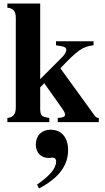

<svg xmlns="http://www.w3.org/2000/svg" viewBox="-20 -696 596 1094"><path d="M202 378C318 317 368 245 368 159C368 88 331 43 268 43C218 43 184 76 184 128C184 174 214 204 257 204C267 204 274 202 281 202C292 202 300 211 300 223C300 262 266 304 191 356ZM543 0V-24C532 -24 527 -27 518 -39L324 -307C424 -412 450 -430 513 -438V-461H299V-438L323 -434C349 -430 358 -424 358 -411C358 -402 348 -384 337 -373L209 -245V-676H22V-652C56 -649 70 -632 70 -594V-84C70 -45 55 -27 22 -24V0H261V-24C214 -31 209 -37 209 -84V-198L232 -222L327 -88C345 -63 351 -51 351 -43C351 -31 337 -25 309 -24V0Z"/></svg>

Font: XITS
Style: Bold
Weight: 700
Designer: MicroPress Inc., with final additions and corrections provided by Coen Hoffman, Elsevier (retired)
Version: Version 1.302